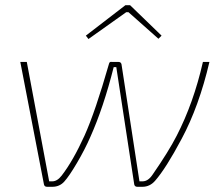

<svg xmlns="http://www.w3.org/2000/svg" viewBox="-20 -718 853 738"><path d="M601 -581 589 -569 474 -671H465L320 -568L310 -581L462 -698H480ZM169 -21H181Q200 -21 217 -43Q261 -100 305 -197Q346 -288 399 -473Q401 -482 410 -480H435Q445 -480 447 -471L516 -21H528Q549 -21 566 -46Q629 -137 659 -196Q724 -322 760 -480H785Q745 -309 678 -184Q618 -71 576 -23Q556 0 527 0H508Q498 0 496 -9L427 -460H417Q378 -305 327 -191Q306 -143 276 -92Q246 -41 227 -20Q209 0 181 0H161Q151 0 149 -9L58 -480H83Z"/></svg>

Font: Exo 2.0 Thin
Style: Italic
Weight: 250
Italic angle: -8°
Designer: Natanael Gama
Version: Version 1.001;PS 001.001;hotconv 1.0.70;makeotf.lib2.5.58329